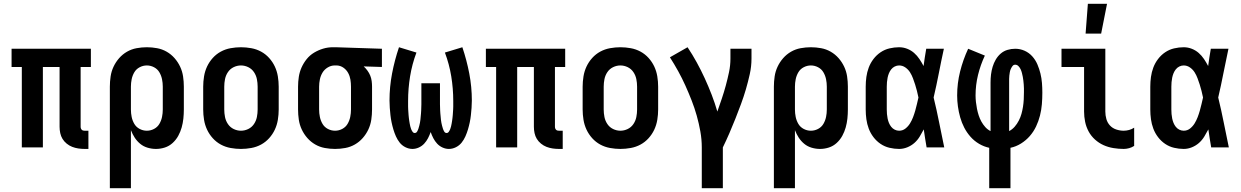

<svg xmlns="http://www.w3.org/2000/svg" viewBox="-20 -777 6540 1012"><path d="M446 8H426Q409 8 392.5 5.5Q376 3 360.5 -3Q345 -9 331.5 -20Q318 -31 309.5 -45Q301 -59 297.5 -75.5Q294 -92 294 -109V-424H206V0H95V-424H41V-520H459V-424H405V-109Q405 -104 406.5 -100Q408 -96 411 -93Q414 -90 418 -89Q422 -88 426 -88H446Z M559 215V-320Q559 -347 563 -374Q567 -401 578.5 -425.5Q590 -450 608 -470.5Q626 -491 649.5 -504.5Q673 -518 700 -523Q727 -528 754 -528Q781 -528 808 -523Q835 -518 858.5 -504.5Q882 -491 900 -470.5Q918 -450 929.5 -425.5Q941 -401 945 -374Q949 -347 949 -320V-200Q949 -176 946.5 -152Q944 -128 937.5 -105Q931 -82 919.5 -61Q908 -40 890 -23.5Q872 -7 849 0.5Q826 8 802 8Q780 8 758 1.5Q736 -5 719 -19Q702 -33 690 -51.5Q678 -70 670 -91V215ZM754 -88Q774 -88 792 -97.5Q810 -107 820 -124Q830 -141 834 -160.5Q838 -180 838 -200V-320Q838 -340 834 -359.5Q830 -379 820 -396Q810 -413 792 -422.5Q774 -432 754 -432Q734 -432 716 -422.5Q698 -413 688 -396Q678 -379 674 -359.5Q670 -340 670 -320V-200Q670 -180 674 -160.5Q678 -141 688 -124Q698 -107 716 -97.5Q734 -88 754 -88Z M1250 8Q1223 8 1195.5 3Q1168 -2 1144 -15Q1120 -28 1101.5 -48.5Q1083 -69 1071.5 -93.5Q1060 -118 1055.5 -145.5Q1051 -173 1051 -200V-320Q1051 -347 1055.5 -374.5Q1060 -402 1071.5 -426.5Q1083 -451 1101.5 -471.5Q1120 -492 1144 -505Q1168 -518 1195.5 -523Q1223 -528 1250 -528Q1277 -528 1304.5 -523Q1332 -518 1356 -505Q1380 -492 1398.5 -471.5Q1417 -451 1428.5 -426.5Q1440 -402 1444.5 -374.5Q1449 -347 1449 -320V-200Q1449 -173 1444.5 -145.5Q1440 -118 1428.5 -93.5Q1417 -69 1398.5 -48.5Q1380 -28 1356 -15Q1332 -2 1304.5 3Q1277 8 1250 8ZM1250 -88Q1270 -88 1288.5 -97Q1307 -106 1318.5 -123Q1330 -140 1334 -160Q1338 -180 1338 -200V-320Q1338 -340 1334 -360Q1330 -380 1318.5 -397Q1307 -414 1288.5 -423Q1270 -432 1250 -432Q1230 -432 1211.5 -423Q1193 -414 1181.5 -397Q1170 -380 1166 -360Q1162 -340 1162 -320V-200Q1162 -180 1166 -160Q1170 -140 1181.5 -123Q1193 -106 1211.5 -97Q1230 -88 1250 -88Z M1746 8Q1719 8 1692 3Q1665 -2 1641.5 -15.5Q1618 -29 1600 -49.5Q1582 -70 1570.5 -94.5Q1559 -119 1555 -146Q1551 -173 1551 -200V-320Q1551 -346 1555 -372Q1559 -398 1569.5 -421.5Q1580 -445 1596.5 -465.5Q1613 -486 1635.5 -499.5Q1658 -513 1683 -520.5Q1708 -528 1734 -528H1750L1993 -520V-424L1897 -427Q1908 -417 1917 -404.5Q1926 -392 1931.5 -378.5Q1937 -365 1939 -350Q1941 -335 1941 -320V-200Q1941 -173 1937 -146Q1933 -119 1921.5 -94.5Q1910 -70 1892 -49.5Q1874 -29 1850.5 -15.5Q1827 -2 1800 3Q1773 8 1746 8ZM1746 -88Q1766 -88 1784 -97.5Q1802 -107 1812 -124Q1822 -141 1826 -160.5Q1830 -180 1830 -200V-320Q1830 -339 1827 -357.5Q1824 -376 1815 -392.5Q1806 -409 1790.5 -420Q1775 -431 1756 -432H1744Q1725 -432 1707.5 -421.5Q1690 -411 1680 -394.5Q1670 -378 1666 -358.5Q1662 -339 1662 -320V-200Q1662 -180 1666 -160.5Q1670 -141 1680 -124Q1690 -107 1708 -97.5Q1726 -88 1746 -88Z M2154 8Q2135 8 2117 -1Q2099 -10 2087 -25Q2075 -40 2067 -58Q2059 -76 2053.5 -94.5Q2048 -113 2044 -132Q2040 -151 2038 -170Q2036 -189 2034.5 -208.5Q2033 -228 2033 -247Q2033 -319 2046.5 -389.5Q2060 -460 2083 -528L2175 -500Q2152 -439 2141.5 -374.5Q2131 -310 2131 -245Q2131 -238 2131 -230.5Q2131 -223 2131 -215.5Q2131 -208 2131.5 -200.5Q2132 -193 2132.5 -185.5Q2133 -178 2133.5 -170.5Q2134 -163 2135 -155.5Q2136 -148 2137 -140.5Q2138 -133 2139.5 -125.5Q2141 -118 2142.5 -111Q2144 -104 2147 -96.5Q2150 -89 2154.5 -82.5Q2159 -76 2166 -76Q2174 -76 2178.5 -83.5Q2183 -91 2185.5 -99Q2188 -107 2190 -114.5Q2192 -122 2193.5 -130Q2195 -138 2196 -146.5Q2197 -155 2197.5 -163Q2198 -171 2199 -179Q2200 -187 2200 -195Q2200 -203 2200.5 -211Q2201 -219 2201 -227.5Q2201 -236 2201 -244Q2201 -252 2201 -260V-338H2299V-260Q2299 -252 2299 -244Q2299 -236 2299 -227.5Q2299 -219 2299.5 -211Q2300 -203 2300 -195Q2300 -187 2301 -179Q2302 -171 2302.5 -163Q2303 -155 2304 -146.5Q2305 -138 2306.5 -130Q2308 -122 2310 -114.5Q2312 -107 2314.5 -99Q2317 -91 2321.5 -83.5Q2326 -76 2334 -76Q2341 -76 2345.5 -82.5Q2350 -89 2353 -96.5Q2356 -104 2357.5 -111Q2359 -118 2360.5 -125.5Q2362 -133 2363 -140.5Q2364 -148 2365 -155.5Q2366 -163 2366.5 -170.5Q2367 -178 2367.5 -185.5Q2368 -193 2368.5 -200.5Q2369 -208 2369 -215.5Q2369 -223 2369 -230.5Q2369 -238 2369 -245Q2369 -310 2358.5 -374.5Q2348 -439 2325 -500L2417 -528Q2440 -460 2453.5 -389.5Q2467 -319 2467 -247Q2467 -228 2465.5 -208.5Q2464 -189 2462 -170Q2460 -151 2456 -132Q2452 -113 2446.5 -94.5Q2441 -76 2433 -58Q2425 -40 2413 -25Q2401 -10 2383 -1Q2365 8 2346 8Q2329 8 2312.5 0.5Q2296 -7 2284 -20Q2272 -33 2264 -48.5Q2256 -64 2250 -81Q2244 -64 2236 -48.5Q2228 -33 2216 -20Q2204 -7 2187.5 0.5Q2171 8 2154 8Z M2946 8H2926Q2909 8 2892.5 5.5Q2876 3 2860.5 -3Q2845 -9 2831.5 -20Q2818 -31 2809.5 -45Q2801 -59 2797.5 -75.5Q2794 -92 2794 -109V-424H2706V0H2595V-424H2541V-520H2959V-424H2905V-109Q2905 -104 2906.5 -100Q2908 -96 2911 -93Q2914 -90 2918 -89Q2922 -88 2926 -88H2946Z M3250 8Q3223 8 3195.5 3Q3168 -2 3144 -15Q3120 -28 3101.5 -48.5Q3083 -69 3071.5 -93.5Q3060 -118 3055.5 -145.5Q3051 -173 3051 -200V-320Q3051 -347 3055.5 -374.5Q3060 -402 3071.5 -426.5Q3083 -451 3101.5 -471.5Q3120 -492 3144 -505Q3168 -518 3195.5 -523Q3223 -528 3250 -528Q3277 -528 3304.5 -523Q3332 -518 3356 -505Q3380 -492 3398.5 -471.5Q3417 -451 3428.5 -426.5Q3440 -402 3444.5 -374.5Q3449 -347 3449 -320V-200Q3449 -173 3444.5 -145.5Q3440 -118 3428.5 -93.5Q3417 -69 3398.5 -48.5Q3380 -28 3356 -15Q3332 -2 3304.5 3Q3277 8 3250 8ZM3250 -88Q3270 -88 3288.5 -97Q3307 -106 3318.5 -123Q3330 -140 3334 -160Q3338 -180 3338 -200V-320Q3338 -340 3334 -360Q3330 -380 3318.5 -397Q3307 -414 3288.5 -423Q3270 -432 3250 -432Q3230 -432 3211.5 -423Q3193 -414 3181.5 -397Q3170 -380 3166 -360Q3162 -340 3162 -320V-200Q3162 -180 3166 -160Q3170 -140 3181.5 -123Q3193 -106 3211.5 -97Q3230 -88 3250 -88Z M3679 215V0Q3679 -42 3671.5 -84Q3664 -126 3652.5 -167Q3641 -208 3625.5 -247.5Q3610 -287 3592.5 -326Q3575 -365 3554.5 -402Q3534 -439 3511 -475L3604 -528Q3630 -489 3652.5 -448Q3675 -407 3694.5 -364.5Q3714 -322 3731 -278Q3748 -234 3761 -189Q3773 -223 3784.5 -257Q3796 -291 3805.5 -326Q3815 -361 3822.5 -396.5Q3830 -432 3830 -468V-520H3941V-468Q3941 -427 3932 -386.5Q3923 -346 3911.5 -306.5Q3900 -267 3885.5 -228Q3871 -189 3856 -151Q3841 -113 3824.5 -75Q3808 -37 3790 0V215Z M4059 215V-320Q4059 -347 4063 -374Q4067 -401 4078.5 -425.5Q4090 -450 4108 -470.5Q4126 -491 4149.5 -504.5Q4173 -518 4200 -523Q4227 -528 4254 -528Q4281 -528 4308 -523Q4335 -518 4358.5 -504.5Q4382 -491 4400 -470.5Q4418 -450 4429.5 -425.5Q4441 -401 4445 -374Q4449 -347 4449 -320V-200Q4449 -176 4446.5 -152Q4444 -128 4437.5 -105Q4431 -82 4419.5 -61Q4408 -40 4390 -23.5Q4372 -7 4349 0.5Q4326 8 4302 8Q4280 8 4258 1.5Q4236 -5 4219 -19Q4202 -33 4190 -51.5Q4178 -70 4170 -91V215ZM4254 -88Q4274 -88 4292 -97.5Q4310 -107 4320 -124Q4330 -141 4334 -160.5Q4338 -180 4338 -200V-320Q4338 -340 4334 -359.5Q4330 -379 4320 -396Q4310 -413 4292 -422.5Q4274 -432 4254 -432Q4234 -432 4216 -422.5Q4198 -413 4188 -396Q4178 -379 4174 -359.5Q4170 -340 4170 -320V-200Q4170 -180 4174 -160.5Q4178 -141 4188 -124Q4198 -107 4216 -97.5Q4234 -88 4254 -88Z M4719 8Q4694 8 4668.5 2Q4643 -4 4621.5 -18.5Q4600 -33 4584 -54Q4568 -75 4559 -99Q4550 -123 4546.5 -148.5Q4543 -174 4543 -200V-320Q4543 -346 4546.5 -371.5Q4550 -397 4559 -421Q4568 -445 4584 -466Q4600 -487 4621.5 -501.5Q4643 -516 4668.5 -522Q4694 -528 4719 -528Q4741 -528 4761.5 -520Q4782 -512 4798 -498Q4814 -484 4826 -466Q4838 -448 4848 -429Q4851 -452 4854.5 -474.5Q4858 -497 4862 -520H4955Q4941 -456 4928.5 -391.5Q4916 -327 4901 -263Q4917 -198 4930 -132Q4943 -66 4957 0H4864Q4860 -24 4856 -48Q4852 -72 4849 -95Q4839 -76 4827.5 -57Q4816 -38 4799.5 -23.5Q4783 -9 4762 -0.5Q4741 8 4719 8ZM4719 -88Q4738 -88 4752.5 -99.5Q4767 -111 4776.5 -126.5Q4786 -142 4792.5 -159Q4799 -176 4804 -193.5Q4809 -211 4813 -228.5Q4817 -246 4821 -263Q4817 -281 4813 -298Q4809 -315 4803.5 -331.5Q4798 -348 4792 -364.5Q4786 -381 4776.5 -396Q4767 -411 4752 -421.5Q4737 -432 4719 -432Q4707 -432 4696 -426.5Q4685 -421 4677.5 -411.5Q4670 -402 4665.5 -391Q4661 -380 4658.5 -368Q4656 -356 4655 -344Q4654 -332 4654 -320V-200Q4654 -188 4655 -176Q4656 -164 4658.5 -152Q4661 -140 4665.5 -129Q4670 -118 4677.5 -108.5Q4685 -99 4696 -93.5Q4707 -88 4719 -88Z M5194 215V2Q5166 -4 5140.5 -19Q5115 -34 5095.5 -56Q5076 -78 5062.5 -104Q5049 -130 5041 -158.5Q5033 -187 5029 -216Q5025 -245 5025 -274Q5025 -338 5040.5 -400Q5056 -462 5083 -520L5171 -484Q5148 -435 5135 -382Q5122 -329 5122 -274Q5122 -257 5124 -239Q5126 -221 5129.5 -203.5Q5133 -186 5138.5 -169Q5144 -152 5152.5 -136.5Q5161 -121 5173 -107.5Q5185 -94 5201 -86V-343Q5201 -364 5203.5 -384.5Q5206 -405 5212 -425Q5218 -445 5228.5 -463Q5239 -481 5254.5 -494.5Q5270 -508 5290 -514Q5310 -520 5331 -520Q5357 -520 5380.5 -509.5Q5404 -499 5421 -480Q5438 -461 5448 -437.5Q5458 -414 5464 -389.5Q5470 -365 5472 -339.5Q5474 -314 5474 -289Q5474 -258 5471.5 -227.5Q5469 -197 5461.5 -167.5Q5454 -138 5441 -110.5Q5428 -83 5408 -60Q5388 -37 5361.5 -20.5Q5335 -4 5306 2V215ZM5299 -86Q5316 -95 5328.5 -109.5Q5341 -124 5350 -141.5Q5359 -159 5364 -177Q5369 -195 5372 -214Q5375 -233 5376 -252.5Q5377 -272 5377 -291Q5377 -301 5377 -311Q5377 -321 5376 -331.5Q5375 -342 5374 -352Q5373 -362 5371 -372Q5369 -382 5366.5 -392Q5364 -402 5360 -411Q5356 -420 5348.5 -428Q5341 -436 5331 -436Q5322 -436 5316.5 -428.5Q5311 -421 5307.5 -413Q5304 -405 5302.5 -396Q5301 -387 5300 -378.5Q5299 -370 5299 -361Q5299 -352 5299 -343Z M5903 8Q5876 8 5848.5 3.5Q5821 -1 5796.5 -12Q5772 -23 5751.5 -41.5Q5731 -60 5718 -84Q5705 -108 5699.5 -135Q5694 -162 5694 -189V-424H5575V-520H5806V-189Q5806 -169 5811.5 -149.5Q5817 -130 5830.5 -115.5Q5844 -101 5863.5 -94.5Q5883 -88 5903 -88Q5917 -88 5931.5 -92Q5946 -96 5958 -104V-8Q5946 0 5931.5 4Q5917 8 5903 8ZM5702 -600 5714 -757H5815L5784 -600Z M6219 8Q6194 8 6168.5 2Q6143 -4 6121.5 -18.5Q6100 -33 6084 -54Q6068 -75 6059 -99Q6050 -123 6046.5 -148.5Q6043 -174 6043 -200V-320Q6043 -346 6046.5 -371.5Q6050 -397 6059 -421Q6068 -445 6084 -466Q6100 -487 6121.5 -501.5Q6143 -516 6168.5 -522Q6194 -528 6219 -528Q6241 -528 6261.5 -520Q6282 -512 6298 -498Q6314 -484 6326 -466Q6338 -448 6348 -429Q6351 -452 6354.5 -474.5Q6358 -497 6362 -520H6455Q6441 -456 6428.5 -391.5Q6416 -327 6401 -263Q6417 -198 6430 -132Q6443 -66 6457 0H6364Q6360 -24 6356 -48Q6352 -72 6349 -95Q6339 -76 6327.5 -57Q6316 -38 6299.5 -23.5Q6283 -9 6262 -0.5Q6241 8 6219 8ZM6219 -88Q6238 -88 6252.5 -99.5Q6267 -111 6276.5 -126.5Q6286 -142 6292.5 -159Q6299 -176 6304 -193.5Q6309 -211 6313 -228.5Q6317 -246 6321 -263Q6317 -281 6313 -298Q6309 -315 6303.5 -331.5Q6298 -348 6292 -364.5Q6286 -381 6276.5 -396Q6267 -411 6252 -421.5Q6237 -432 6219 -432Q6207 -432 6196 -426.5Q6185 -421 6177.5 -411.5Q6170 -402 6165.5 -391Q6161 -380 6158.5 -368Q6156 -356 6155 -344Q6154 -332 6154 -320V-200Q6154 -188 6155 -176Q6156 -164 6158.5 -152Q6161 -140 6165.5 -129Q6170 -118 6177.5 -108.5Q6185 -99 6196 -93.5Q6207 -88 6219 -88Z"/></svg>

Font: Iosevka Fixed
Style: Bold
Weight: 700
Monospace: yes
Designer: Belleve Invis
Foundry: Belleve Invis
Version: Version 32.3.0